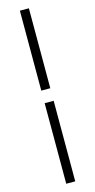

<svg xmlns="http://www.w3.org/2000/svg" viewBox="-164 -876 594 1195"><g transform="rotate(-15 132.5 -278.5)"><path d="M103 -321H161V-836H103ZM103 279H161V-240H103Z"/></g></svg>

Font: Genne Gothic Normal
Style: Regular
Weight: 350
Designer: Ryoko NISHIZUKA (kana & ideographs); Paul D. Hunt (Latin, Greek & Cyrillic); Wenlong ZHANG (bopomofo); Sandoll Communica
Foundry: Adobe Systems Incorporated
Version: Version 1.004;PS 1.004;hotconv 16.6.51;makeotf.lib2.5.65220